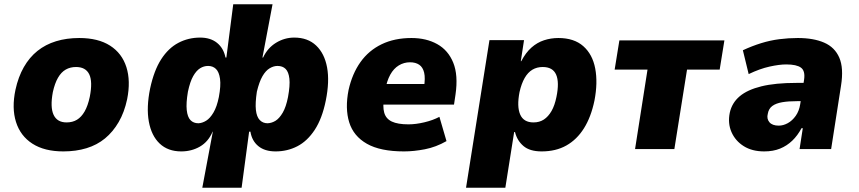

<svg xmlns="http://www.w3.org/2000/svg" viewBox="-20 -694 4000 894"><path d="M275 11Q187 11 131 -25Q75 -61 54.5 -126Q34 -191 52 -276Q65 -336 91 -381.5Q117 -427 154.5 -457Q192 -487 241 -502Q290 -517 349 -517Q437 -517 492.5 -481.5Q548 -446 568.5 -381.5Q589 -317 572 -232Q559 -171 532.5 -125.5Q506 -80 469 -49.5Q432 -19 383 -4Q334 11 275 11ZM290 -124Q318 -124 338.5 -136.5Q359 -149 374 -175Q389 -201 398 -243Q412 -314 395.5 -348Q379 -382 334 -382Q307 -382 286 -370Q265 -358 250 -332Q235 -306 226 -265Q213 -195 229.5 -159.5Q246 -124 290 -124Z M922 180 971 -81H970Q950 -34 911 -11.5Q872 11 824 11Q762 11 723.5 -25.5Q685 -62 673 -128Q661 -194 679 -282Q697 -366 730.5 -418Q764 -470 810.5 -494.5Q857 -519 912 -519Q960 -519 990.5 -494.5Q1021 -470 1030 -426H1034L1066 -674H1249L1202 -426H1205Q1226 -471 1265.5 -495Q1305 -519 1350 -519Q1413 -519 1452 -482Q1491 -445 1503 -380Q1515 -315 1497 -226Q1480 -142 1445.5 -89.5Q1411 -37 1364.5 -13Q1318 11 1263 11Q1213 11 1183 -13.5Q1153 -38 1146 -81H1140L1105 180ZM904 -120Q922 -121 940 -132Q958 -143 974 -170Q990 -197 999 -242Q1009 -295 1004.5 -327Q1000 -359 985.5 -373Q971 -387 949 -387Q929 -387 911.5 -376Q894 -365 879.5 -339.5Q865 -314 855 -267Q846 -214 849.5 -181.5Q853 -149 867 -134.5Q881 -120 904 -120ZM1226 -120Q1246 -121 1263.5 -132Q1281 -143 1296.5 -169.5Q1312 -196 1321 -242Q1331 -296 1327.5 -327.5Q1324 -359 1310 -373Q1296 -387 1272 -387Q1254 -387 1235.5 -376Q1217 -365 1202 -339Q1187 -313 1176 -267Q1168 -214 1171.5 -182Q1175 -150 1189.5 -135Q1204 -120 1226 -120Z M1861 11Q1751 11 1688.5 -24.5Q1626 -60 1606 -124.5Q1586 -189 1603 -275Q1620 -351 1658.5 -405Q1697 -459 1757 -488Q1817 -517 1896 -517Q1965 -517 2016 -488.5Q2067 -460 2090.5 -402Q2114 -344 2101 -254L2094 -207H1741L1756 -303H1967L1954 -287Q1961 -330 1955 -355.5Q1949 -381 1932 -392.5Q1915 -404 1889 -404Q1861 -404 1837 -389.5Q1813 -375 1797 -346Q1781 -317 1773 -272L1769 -243Q1761 -198 1769 -169.5Q1777 -141 1804.5 -128Q1832 -115 1882 -115Q1916 -115 1956 -124.5Q1996 -134 2026 -150L2059 -37Q2010 -9 1958.5 1Q1907 11 1861 11Z M2150 180 2259 -507H2420L2405 -409H2407Q2428 -449 2454.5 -472.5Q2481 -496 2513 -506.5Q2545 -517 2580 -517Q2653 -517 2696 -479Q2739 -441 2751.5 -375Q2764 -309 2748 -226Q2732 -149 2699 -96.5Q2666 -44 2617 -16.5Q2568 11 2502 11Q2447 11 2417.5 -14Q2388 -39 2378 -79H2374L2333 180ZM2464 -124Q2492 -124 2512.5 -137.5Q2533 -151 2548 -177Q2563 -203 2571 -243Q2585 -311 2569.5 -346.5Q2554 -382 2507 -382Q2480 -382 2459 -369.5Q2438 -357 2423 -331Q2408 -305 2399 -265Q2386 -198 2402 -161Q2418 -124 2464 -124Z M2937 0 2995 -370H2842L2864 -506H3353L3331 -370H3179L3120 0Z M3538 11Q3482 11 3443 -13.5Q3404 -38 3386 -79Q3368 -120 3378 -169Q3388 -215 3424 -245.5Q3460 -276 3525 -292Q3590 -308 3688 -308H3745L3732 -223H3692Q3651 -223 3622 -218Q3593 -213 3576 -200.5Q3559 -188 3555 -164Q3549 -141 3562.5 -125Q3576 -109 3606 -109Q3627 -109 3648 -120.5Q3669 -132 3685 -154.5Q3701 -177 3706 -209L3724 -323Q3730 -364 3709.5 -379Q3689 -394 3641 -394Q3609 -394 3563.5 -384Q3518 -374 3466 -349L3439 -460Q3482 -480 3524 -493Q3566 -506 3608.5 -511.5Q3651 -517 3695 -517Q3768 -517 3817.5 -495.5Q3867 -474 3888 -425.5Q3909 -377 3896 -295L3850 0H3703L3718 -97H3712Q3694 -63 3669 -39Q3644 -15 3612 -2Q3580 11 3538 11Z"/></svg>

Font: Nunito Sans 7pt SemiCondensed Black
Style: Italic
Weight: 900
Width: 4
Italic angle: -9°
Designer: Vernon Adams
Foundry: Vernon Adams
Version: Version 3.101;gftools[0.9.27]